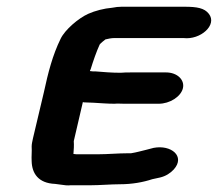

<svg xmlns="http://www.w3.org/2000/svg" viewBox="-20 -606 647 570"><path d="M336 -59C372 -59 405 -65 432 -74L455 -79C472 -83 486 -92 496 -103C531 -142 488 -177 436 -167L413 -161C396 -157 387 -154 369 -151H360C330 -151 300 -148 271 -148H210C208 -148 204 -148 198 -149C199 -162 200 -174 199 -187L226 -303C228 -302 230 -302 232 -302L258 -301C276 -300 299 -298 320 -298C329 -299 338 -298 349 -298H451C484 -298 517 -319 523 -344C529 -369 506 -391 473 -391H371C359 -391 348 -391 338 -390C312 -390 288 -392 264 -394C258 -394 252 -394 247 -395C247 -397 248 -398 249 -400C257 -426 266 -452 276 -474C279 -478 289 -486 293 -489C301 -491 311 -493 319 -493H525C575 -487 626 -532 600 -565C587 -582 565 -586 528 -586H341C332 -586 323 -585 313 -583C289 -581 262 -574 242 -565C213 -552 173 -518 160 -491C136 -442 123 -391 110 -331L78 -196C76 -186 74 -179 74 -171C75 -156 73 -142 74 -127C75 -92 93 -62 144 -60L159 -58C171 -56 181 -55 190 -56H249C276 -56 310 -59 336 -59Z"/></svg>

Font: Blanket
Style: SikObl
Weight: 700
Foundry: Cannot Into Space Fonts
Version: Version 0.9